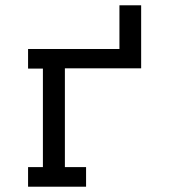

<svg xmlns="http://www.w3.org/2000/svg" viewBox="-20 -705 640 725"><path d="M86 0V-74H142V-446H86V-520H431V-685H513V-447H225V-74H305V0Z"/></svg>

Font: Iosevka Plex Etoile
Style: Regular
Weight: 400
Designer: Belleve Invis
Foundry: Belleve Invis
Version: Version 25.1.1; ttfautohint (v1.8.4)